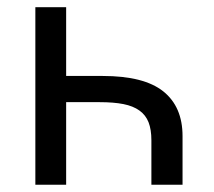

<svg xmlns="http://www.w3.org/2000/svg" viewBox="-20 -510 590 530"><path d="M162.6 -300.3H263.7Q377.4 -300.3 430.7 -257.8Q483.9 -215.3 483.9 -134.3V0H397.9V-123Q397.9 -152.3 390.1 -172.4Q382.3 -192.4 365 -204.8Q347.7 -217.3 320.6 -222.7Q293.5 -228 254.9 -228H162.6V0H77.6V-490.2H162.6Z"/></svg>

Font: Code New Roman
Style: Regular
Weight: 400
Monospace: yes
Designer: Sam Radian
Foundry: Code New Roman
Version: Version 2.00 November 29, 2014